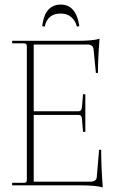

<svg xmlns="http://www.w3.org/2000/svg" viewBox="-20 -808 506 837"><path d="M245 -788Q312 -788 326 -694L315 -692Q309 -718 290.5 -733.5Q272 -749 245 -749Q187 -749 175 -692L164 -694Q175 -788 245 -788ZM428 9Q399 0 330 0H33V-11H85Q97 -11 97 -23V-607Q97 -619 85 -619H33V-630H316Q385 -630 414 -639Q407 -553 407 -490H398L388 -592Q386 -614 360 -614H127V-323H323Q335 -323 337 -339L342 -397H352V-233H342L337 -293Q335 -307 323 -307H127V-16H374Q401 -16 402 -38L412 -155H421Q421 -86 428 9Z"/></svg>

Font: Arapey Thin-Display
Style: Regular
Weight: 100
Designer: Eduardo Rodriguez Tunni
Foundry: Eduardo Rodriguez Tunni
Version: Version 4.000